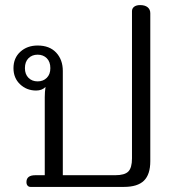

<svg xmlns="http://www.w3.org/2000/svg" viewBox="-20 -735 694 755"><path d="M84 -19Q84 -46 119 -46H156V-353Q156 -374 159 -393Q145 -379 122 -379Q85 -379 59 -403.5Q33 -428 33 -467Q33 -507 60 -531.5Q87 -556 128 -556Q175 -556 201 -528Q227 -500 227 -456V-46H433Q470 -46 484.5 -60.5Q499 -75 499 -112V-691Q499 -702 507.5 -708.5Q516 -715 531 -715Q550 -715 560.5 -706.5Q571 -698 571 -683V-101Q571 -49 546 -24.5Q521 0 467 0H100Q93 0 88.5 -5Q84 -10 84 -19ZM178 -467Q178 -492 164 -506Q150 -520 128 -520Q106 -520 92 -506Q78 -492 78 -467Q78 -443 92 -429Q106 -415 128 -415Q150 -415 164 -429Q178 -443 178 -467Z"/></svg>

Font: Maitree
Style: Regular
Weight: 400
Designer: CadsonDemak Team
Foundry: CadsonDemak
Version: Version 1.000